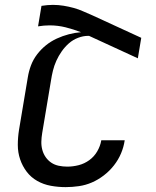

<svg xmlns="http://www.w3.org/2000/svg" viewBox="-20 -759 640 787"><path d="M249 8Q218 8 188 2.5Q158 -3 132.5 -17.5Q107 -32 89.5 -55Q72 -78 62.5 -106Q53 -134 53 -165Q53 -196 58 -227L94 -442Q98 -467 107 -491Q116 -515 132 -536Q148 -557 168.5 -573.5Q189 -590 213 -601Q237 -612 262 -618.5Q287 -625 312 -627Q281 -639 249 -647Q217 -655 183 -655Q172 -655 160 -654Q148 -653 136 -651L150 -735Q162 -737 174 -738Q186 -739 197 -739Q219 -739 240.5 -735.5Q262 -732 282 -726.5Q302 -721 321 -712.5Q340 -704 359 -696L559 -604L545 -520L345 -612H341Q321 -612 300 -604Q279 -596 262.5 -581.5Q246 -567 233 -548.5Q220 -530 211 -510Q202 -490 197 -469.5Q192 -449 189 -429L153 -214Q150 -196 149.5 -178.5Q149 -161 153.5 -144.5Q158 -128 167.5 -114.5Q177 -101 190.5 -92Q204 -83 221 -79.5Q238 -76 256 -76Q279 -76 302.5 -82Q326 -88 346 -102.5Q366 -117 378.5 -138.5Q391 -160 395 -183V-184H491V-183Q487 -156 476 -130Q465 -104 447 -81Q429 -58 405.5 -40Q382 -22 356.5 -11Q331 0 303.5 4Q276 8 249 8Z"/></svg>

Font: Iosevka Medium Extended
Style: Italic
Weight: 500
Width: 7
Italic angle: -9°
Monospace: yes
Designer: Belleve Invis
Foundry: Belleve Invis
Version: Version 32.5.0; ttfautohint (v1.8.4)